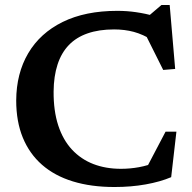

<svg xmlns="http://www.w3.org/2000/svg" viewBox="-20 -738 772 770"><path d="M465 -61Q501.5 -61 537.2 -67.5Q573 -74 610 -89L560.5 -51L644 -210H687.5L666.5 -27.5Q623 -9 564.5 1.5Q506 12 439 12Q345.5 12 272.2 -10.5Q199 -33 148.5 -77.2Q98 -121.5 71.5 -186Q45 -250.5 45 -335Q45.5 -443.5 93.2 -524.5Q141 -605.5 231.5 -650Q322 -694.5 450.5 -694.5Q489 -694.5 525.2 -689.2Q561.5 -684 605.5 -672.5L566.5 -666L627.5 -718H660.5L682.5 -461.5L634.5 -457.5L551.5 -623.5L594.5 -575Q553 -600.5 516.5 -610.2Q480 -620 437.5 -620Q377 -620 331.5 -604.2Q286 -588.5 256 -557.2Q226 -526 210.8 -479.2Q195.5 -432.5 195 -371Q194.5 -293.5 213.5 -235.2Q232.5 -177 268.5 -138.2Q304.5 -99.5 354.2 -80.2Q404 -61 465 -61Z"/></svg>

Font: Newsreader SemiBold
Style: Regular
Weight: 600
Designer: Hugues Gentile
Foundry: Production Type
Version: Version 1.003